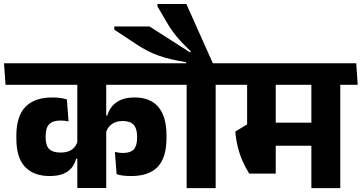

<svg xmlns="http://www.w3.org/2000/svg" viewBox="-44 -966 1856 986"><path d="M-15.5 -530.5H871.5L864 -641H-23.5ZM40 -255Q40 -156 84.5 -109Q129 -62 211 -62Q251 -62 278.5 -72.5Q306 -83 322.8 -103Q339.5 -123 347 -151H362.5L355.5 -244.5Q348.5 -215.5 326.8 -199Q305 -182.5 267.5 -182.5Q227.5 -182.5 209 -200.2Q190.5 -218 190.5 -260V-269Q190.5 -309.5 208.8 -328.2Q227 -347 266.5 -347Q278 -347 288 -345.8Q298 -344.5 308 -342.5L299.5 -455.5Q284 -460.5 265.2 -463Q246.5 -465.5 224 -465.5Q133.5 -465.5 86.8 -417.5Q40 -369.5 40 -270ZM811 -271Q811 -367 769.5 -416.2Q728 -465.5 647 -465.5Q607.5 -465.5 579.5 -454.2Q551.5 -443 533.5 -422.2Q515.5 -401.5 507 -372.5H492L499 -279.5Q506 -310.5 528.5 -327.5Q551 -344.5 586 -344.5Q625 -344.5 642.5 -325Q660 -305.5 660 -266V-258.5Q660 -217.5 643.2 -199Q626.5 -180.5 588.5 -180.5Q576.5 -180.5 566.5 -182Q556.5 -183.5 546 -185.5L555 -71.5Q569.5 -66.5 588.2 -64.2Q607 -62 630 -62Q721.5 -62 766.2 -109.5Q811 -157 811 -257.5ZM501.5 -568.5H353V-0.5H501.5Z M1063.5 0V-568H914.5V0ZM1153 -530.5 1145 -641H825L833 -530.5ZM724 -830H543V-813.5L658.5 -737.5Q685.5 -719.5 712.2 -705.8Q739 -692 768.5 -681.2Q798 -670.5 833 -662.2Q868 -654 912 -646.5V-618H1052V-634.5L913 -945.5H764.5V-933.5L810 -855.5Q826 -828 843 -804.2Q860 -780.5 882.2 -756.5Q904.5 -732.5 936 -702L932 -697Z M1703.5 -568H1555V0H1703.5ZM1524 -530.5H1793L1785.5 -641H1516.5ZM1728.5 -530.5 1720.5 -641H1105.5L1113.5 -530.5ZM1613.5 -336H1270.5V-217.5H1613.5ZM1372 -570H1225V-267H1372ZM1236 -74.5H1372V-327.5H1225.5L1164.5 -290.5Q1168 -248 1177.5 -210Q1187 -172 1202 -138.2Q1217 -104.5 1236 -74.5Z"/></svg>

Font: Anek Devanagari
Style: Bold
Weight: 700
Designer: Kailash Malviya (Devanagari) & Yesha Goshar (Latin)
Foundry: Ek Type
Version: Version 1.003